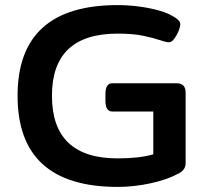

<svg xmlns="http://www.w3.org/2000/svg" viewBox="-20 -727 845 754"><path d="M442 7Q49 7 49 -351Q49 -707 442 -707Q483 -707 525 -701.5Q567 -696 601.5 -686.5Q636 -677 656 -665Q671 -657 679.5 -649Q688 -641 688 -632Q688 -622 681.5 -605.5Q675 -589 664.5 -575Q654 -561 644 -561Q632 -561 607.5 -569.5Q583 -578 542.5 -586.5Q502 -595 442 -595Q184 -595 184 -351Q184 -105 442 -105Q527 -105 582 -121V-289H421Q394 -289 394 -332V-357Q394 -400 421 -400H674Q709 -400 709 -363V-86Q709 -60 682 -46Q636 -21 570.5 -7Q505 7 442 7Z"/></svg>

Font: Asap Expanded SemiBold
Style: Regular
Weight: 600
Width: 7
Designer: Pablo Cosgaya
Foundry: Omnibus-Type
Version: Version 3.001; ttfautohint (v1.8.4.7-5d5b)